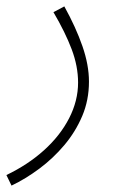

<svg xmlns="http://www.w3.org/2000/svg" viewBox="-31 -350 375 600"><path d="M5 230 -11 197Q56 165 106.5 119.5Q157 74 185 19.5Q213 -35 213 -92Q213 -143 193 -196Q173 -249 136 -312L170 -330Q206 -265 226.5 -206Q247 -147 247 -95Q247 -37 226 12.5Q205 62 170 103.5Q135 145 92 177Q49 209 5 230Z"/></svg>

Font: Noto Sans Arabic SemCond ExtLt
Style: Regular
Weight: 200
Width: 4
Designer: Monotype Design Team, Nadine Chahine, Nizar Qandah and Khaled Hosny
Foundry: Monotype Imaging Inc.
Version: Version 2.012; ttfautohint (v1.8.4.7-5d5b)